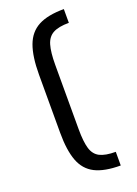

<svg xmlns="http://www.w3.org/2000/svg" viewBox="-158 -829 690 967"><g transform="rotate(-20 187.5 -346.0)"><path d="M314.5 73.2Q227.5 73.2 177.2 47.6Q127 22 105.5 -34.9Q84 -91.8 84 -185.5V-497.6Q84 -594.2 105.7 -653.1Q127.4 -711.9 177.7 -738.5Q228 -765.1 314.5 -765.1V-691.4Q259.8 -691.4 230 -675.5Q200.2 -659.7 189 -621.6Q177.7 -583.5 177.7 -515.6V-170.4Q177.7 -104.5 188.7 -67.4Q199.7 -30.3 229.5 -15.1Q259.3 0 314.5 0Z"/></g></svg>

Font: Monda
Style: Regular
Weight: 400
Designer: Vernon Adams
Foundry: Vernon Adams
Version: Version 2.100; ttfautohint (v1.8.3)